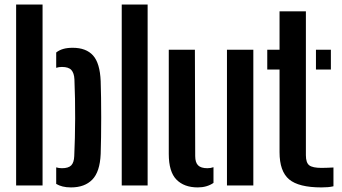

<svg xmlns="http://www.w3.org/2000/svg" viewBox="-20 -820 1512 849"><path d="M51.3 0V-800H168.2V0ZM228.5 -6.8V-79.9Q234.4 -78.1 240.8 -77.1Q247.2 -76.2 253.8 -76.2Q283 -76.2 295.2 -89Q307.3 -101.8 308.3 -129.7Q310.1 -168.2 311.1 -209.9Q312.1 -251.6 312.3 -295.2Q312.4 -338.9 311.7 -382.7Q310.9 -426.5 309.1 -469.2Q307.8 -496.6 295.7 -510.3Q283.5 -524 253.8 -524Q240.5 -524 228.5 -520.1V-587.9Q241.7 -598.4 259.3 -603.5Q276.9 -608.7 301.5 -608.7Q360.8 -608.7 391.4 -574.8Q422 -540.8 425.2 -461Q426.2 -429.6 426.9 -387.6Q427.5 -345.7 427.5 -300.5Q427.5 -255.3 426.9 -213.3Q426.2 -171.2 425.2 -139Q421.8 -60.1 388 -25.7Q354.3 8.7 294.1 8.7Q272.7 8.7 256.8 4.6Q240.9 0.6 228.5 -6.8Z M518.3 0V-800H632.8V0Z M726.3 -139.4V-600H841.8L843.2 -129.7Q843.2 -101.8 855.8 -89Q868.5 -76.2 897 -76.2Q911.8 -76.2 924 -80.7V-11.2Q894.8 8.7 854.5 8.7Q794.1 8.7 760.2 -25.9Q726.3 -60.5 726.3 -139.4ZM983.6 0V-600H1100.2V0Z M1161.8 -512.6V-600H1216.1V-770H1332.6V-133.7Q1332.6 -100.4 1347.5 -89Q1362.4 -77.6 1402 -77.6Q1416.4 -77.6 1428 -78.2Q1439.6 -78.8 1454.5 -79.4V3.7Q1442.5 6.5 1429.6 7.6Q1416.7 8.7 1401.4 8.7Q1300.9 8.7 1258.5 -26.8Q1216.1 -62.4 1216.1 -147.2V-512.6ZM1377.1 -512.6V-600H1443.1V-512.6Z"/></svg>

Font: Big Shoulders Stencil Text Thin
Style: Regular
Weight: 100
Designer: Patric King
Foundry: XO Type Co
Version: Version 2.001